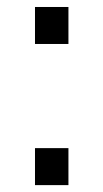

<svg xmlns="http://www.w3.org/2000/svg" viewBox="-20 -538 300 558"><path d="M81.7 0V-107.5H178.9V0ZM81.7 -410.2V-517.7H178.9V-410.2Z"/></svg>

Font: Oxanium ExtraLight
Style: Regular
Weight: 200
Designer: Severin Meyer
Version: Version 2.000